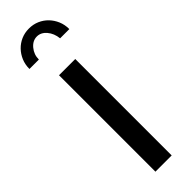

<svg xmlns="http://www.w3.org/2000/svg" viewBox="-253 -733 735 735"><g transform="rotate(-45 115.0 -365.0)"><path d="M71 0V-522H159V0ZM116 -687Q93 -687 76 -666.5Q59 -646 59 -619H8Q8 -643 16.5 -663Q25 -683 39.5 -698Q54 -713 73.5 -721.5Q93 -730 116 -730Q139 -730 158.5 -721.5Q178 -713 192.5 -698Q207 -683 215.5 -663Q224 -643 224 -619H174Q171 -648 154.5 -667.5Q138 -687 116 -687Z"/></g></svg>

Font: PTCRaleway Medium
Style: Regular
Weight: 500
Designer: Matt McInerney, Pablo Impallari, Rodrigo Fuenzalida
Foundry: Matt McInerney, Pablo Impallari, Rodrigo Fuenzalida
Version: Version 3.000g; ttfautohint (v1.5) -l 8 -r 28 -G 28 -x 14 -D